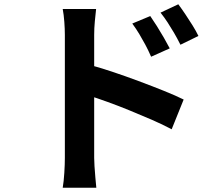

<svg xmlns="http://www.w3.org/2000/svg" viewBox="-20 -819 1040 897"><path d="M682 -744Q696 -724 713 -697Q730 -670 745.5 -643Q761 -616 773 -593L686 -554Q672 -586 658.5 -611Q645 -636 631 -659.5Q617 -683 598 -709ZM813 -799Q828 -779 845.5 -753Q863 -727 879.5 -700.5Q896 -674 907 -651L823 -610Q807 -642 792.5 -666.5Q778 -691 763.5 -713.5Q749 -736 730 -760ZM283 -81Q283 -101 283 -144.5Q283 -188 283 -245.5Q283 -303 283 -365.5Q283 -428 283 -486.5Q283 -545 283 -590Q283 -635 283 -656Q283 -683 280.5 -717Q278 -751 273 -777H429Q426 -751 423 -719Q420 -687 420 -656Q420 -629 420 -581Q420 -533 420 -474.5Q420 -416 420 -355Q420 -294 420 -238.5Q420 -183 420 -141.5Q420 -100 420 -81Q420 -68 421.5 -42.5Q423 -17 425.5 10Q428 37 430 58H273Q278 29 280.5 -11.5Q283 -52 283 -81ZM391 -518Q441 -505 502.5 -484.5Q564 -464 627 -440.5Q690 -417 746 -394.5Q802 -372 838 -354L782 -215Q739 -238 688 -260Q637 -282 584.5 -303.5Q532 -325 482 -343Q432 -361 391 -374Z"/></svg>

Font: Farlight84_Sys_V01
Style: Bold
Weight: 700
Designer: Monotype Design Team, Nadine Chahine and Nizar Qandah
Foundry: Monotype Imaging Inc.
Version: Version 2.004;October 31, 2024;FontCreator 14.0.0.2814 64-bi